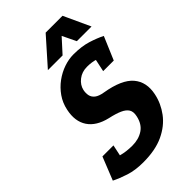

<svg xmlns="http://www.w3.org/2000/svg" viewBox="-302 -952 1047 1047"><g transform="rotate(-45 221.5 -428.5)"><path d="M455 -207.3Q443 -149.3 406 -99.5Q369 -49.7 305.5 -19.8Q242 10 148.7 10L170.7 -96.7Q219.7 -96.7 254.7 -120Q289.7 -143.3 300.3 -194Q306.7 -223.3 295.7 -241.3Q284.7 -259.3 257.3 -271.5Q230 -283.7 186 -293.3Q107.7 -311.7 74.5 -361.7Q41.3 -411.7 57.3 -486.7Q66.3 -530.7 90.8 -565.7Q115.3 -600.7 149 -625.3Q182.7 -650 220.7 -663Q258.7 -676 294.7 -676L299.7 -576Q260 -576 231.7 -553.8Q203.3 -531.7 196.3 -500Q192 -479.3 195.8 -461Q199.7 -442.7 216 -429.8Q232.3 -417 264.7 -411.7Q383.3 -392 427.7 -339.7Q472 -287.3 455 -207.3ZM299.7 -576 294.7 -676Q357 -676 403.2 -661.7Q449.3 -647.3 483.3 -630L434.7 -538Q395.7 -556.3 366.3 -566.2Q337 -576 299.7 -576ZM170.7 -96.7 148.7 10Q86.3 10 40 -5.2Q-6.3 -20.3 -40 -37.3L10 -136Q49 -117.7 86.2 -107.2Q123.3 -96.7 170.7 -96.7ZM98.3 -170.7 70 -37.3H-40L13.3 -170.7ZM345 -496.7 373.3 -630H483.3L426.7 -496.7ZM285 -867H401.7L472.3 -713.7H359ZM388.3 -867 249 -713.7H135.7L271.7 -867Z"/></g></svg>

Font: Epunda Slab Light
Style: Italic
Weight: 300
Italic angle: -12°
Designer: Simon Atzbach
Foundry: typofactur
Version: Version 1.102